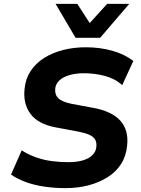

<svg xmlns="http://www.w3.org/2000/svg" viewBox="-20 -960 728 991"><path d="M318 11Q263 11 210.5 3.5Q158 -4 114 -20Q70 -36 37 -59L92 -184Q126 -162 165.5 -148Q205 -134 247.5 -128.5Q290 -123 333 -123Q377 -123 408.5 -132.5Q440 -142 457.5 -160Q475 -178 477 -200Q480 -224 471 -239.5Q462 -255 440.5 -264.5Q419 -274 383 -281L270 -302Q177 -319 137.5 -372Q98 -425 107 -503Q112 -554 138.5 -594Q165 -634 208 -661Q251 -688 306 -702Q361 -716 423 -716Q496 -716 560 -698Q624 -680 668 -645L611 -521Q572 -555 520 -568.5Q468 -582 412 -582Q372 -582 339 -572.5Q306 -563 287 -545.5Q268 -528 265 -503Q262 -471 281.5 -452.5Q301 -434 350 -424L463 -403Q559 -385 602 -336Q645 -287 636 -208Q631 -154 605 -113.5Q579 -73 535.5 -45.5Q492 -18 437 -3.5Q382 11 318 11ZM370 -765 267 -940H379L443 -841L533 -940H647L497 -765Z"/></svg>

Font: Nunito Sans 8pt ExtraBold
Style: Italic
Weight: 800
Italic angle: -9°
Version: Version 3.101;gftools[0.9.27]